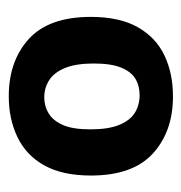

<svg xmlns="http://www.w3.org/2000/svg" viewBox="-8 -704 424 449"><g transform="rotate(-90 204.5 -479.0)"><path d="M204 -287Q122 -287 70.5 -334Q19 -381 19 -479Q19 -545 42.5 -587.5Q66 -630 108.5 -650.5Q151 -671 204 -671Q287 -671 338.5 -624Q390 -577 390 -479Q390 -412 366 -369.5Q342 -327 300 -307Q258 -287 204 -287ZM207 -365Q229 -365 245.5 -375Q262 -385 271.5 -408.5Q281 -432 281 -472Q281 -514 270.5 -539.5Q260 -565 242 -576.5Q224 -588 202 -588Q181 -588 164 -577.5Q147 -567 137 -544Q127 -521 127 -480Q127 -438 137.5 -412.5Q148 -387 166 -376Q184 -365 207 -365Z"/></g></svg>

Font: Bricolage Grotesque 36pt SemiBold
Style: Regular
Weight: 600
Designer: Mathieu Triay
Foundry: Atelier Triay
Version: Version 1.001;gftools[0.9.33.dev8+g029e19f]